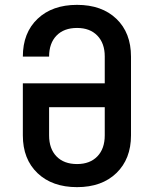

<svg xmlns="http://www.w3.org/2000/svg" viewBox="-20 -760 640 790"><path d="M297 10Q195 10 134.5 -47.5Q74 -105 74 -203V-417H411V-528Q411 -582 380.5 -613.5Q350 -645 297 -645Q243 -645 212.5 -613.5Q182 -582 182 -527H74Q74 -625 134.5 -682.5Q195 -740 297 -740Q399 -740 459 -682.5Q519 -625 519 -527V-203Q519 -106 459 -48Q399 10 297 10ZM297 -85Q350 -85 380.5 -116.5Q411 -148 411 -203V-319H182V-203Q182 -148 212.5 -116.5Q243 -85 297 -85Z"/></svg>

Font: Pitagon Sans Mono SemiBold
Style: Regular
Weight: 600
Monospace: yes
Designer: Travis Tran
Foundry: Pitagon
Version: Version 1.001; ttfautohint (v1.8.4.7-5d5b);gftools[0.9.26]